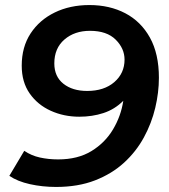

<svg xmlns="http://www.w3.org/2000/svg" viewBox="-20 -730 667 760"><path d="M334 -710Q414 -710 476 -677.5Q538 -645 573.5 -581Q609 -517 609 -422Q609 -364 594.5 -303Q580 -242 549.5 -186Q519 -130 471 -86Q423 -42 356 -16Q289 10 202 10Q148 10 98.5 -1Q49 -12 17 -34L76 -133Q104 -114 138 -106.5Q172 -99 210 -99Q288 -99 342 -132Q396 -165 427.5 -218Q459 -271 468 -331Q434 -297 389.5 -282.5Q345 -268 294 -268Q233 -268 181 -291.5Q129 -315 97.5 -360Q66 -405 66 -470Q66 -544 101 -597.5Q136 -651 196.5 -680.5Q257 -710 334 -710ZM336 -608Q275 -608 235 -573.5Q195 -539 195 -479Q195 -427 231 -398.5Q267 -370 325 -370Q392 -370 432.5 -405Q473 -440 473 -494Q473 -538 438 -573Q403 -608 336 -608Z"/></svg>

Font: Montserrat SemiBold
Style: Italic
Weight: 600
Italic angle: -11.3°
Designer: Julieta Ulanovsky
Foundry: Julieta Ulanovsky
Version: Version 9.000; ttfautohint (v1.8.4.7-5d5b)